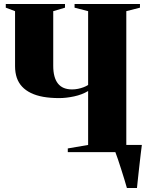

<svg xmlns="http://www.w3.org/2000/svg" viewBox="-20 -763 733 963"><path d="M616.5 180Q611.5 162 603.8 136.8Q596 111.5 587.5 84.8Q579 58 571 34.5Q563 11 557.5 -3L542.5 -36H691.5Q689 -16.5 686.2 6.2Q683.5 29 680.8 53Q678 77 675.5 100Q673 123 670.8 143.5Q668.5 164 667 180ZM422 -306.5Q391.5 -288 351.5 -279.5Q311.5 -271 277.5 -271Q233 -271 197.5 -277.2Q162 -283.5 135.2 -296.5Q108.5 -309.5 90.8 -328.5Q73 -347.5 64.2 -373.2Q55.5 -399 55.5 -431V-707L9 -724.5V-743H306V-724.5L247 -707V-432.5Q247 -403 253 -380.8Q259 -358.5 270.8 -343.8Q282.5 -329 300.2 -321.8Q318 -314.5 341.5 -314.5Q356.5 -314.5 371.2 -317.5Q386 -320.5 399.2 -325.5Q412.5 -330.5 422 -337V-707L354 -724.5V-743H682V-724.5L613.5 -707V-36L682 -18.5V0H320V-18.5L422 -36Z"/></svg>

Font: Merriweather 144pt Black
Style: Regular
Weight: 900
Version: Version 2.100